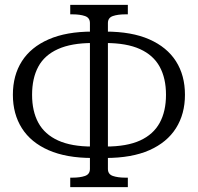

<svg xmlns="http://www.w3.org/2000/svg" viewBox="-20 -750 815 790"><path d="M350 -55V-655Q350 -677 329.5 -684Q309 -691 278 -691H269V-730H506V-691H496Q465 -691 444.5 -684Q424 -677 424 -655V-55Q424 -33 444.5 -26Q465 -19 496 -19H506V20H269V-19H278Q309 -19 329.5 -26Q350 -33 350 -55ZM360 -620V-573Q274 -573 218.5 -548Q163 -523 137.5 -475.5Q112 -428 112 -360Q112 -292 138 -244.5Q164 -197 219 -172Q274 -147 360 -147V-100Q253 -100 180 -132Q107 -164 70 -222.5Q33 -281 33 -360Q33 -440 70 -498Q107 -556 180 -588Q253 -620 360 -620ZM414 -100V-147Q502 -147 556.5 -172Q611 -197 637 -244.5Q663 -292 663 -360Q663 -428 637 -475.5Q611 -523 556 -548Q501 -573 414 -573V-620Q522 -620 594.5 -588Q667 -556 704 -498Q741 -440 741 -360Q741 -281 704 -222.5Q667 -164 594.5 -132Q522 -100 414 -100Z"/></svg>

Font: Roboto Serif 28pt Condensed Light
Style: Regular
Weight: 300
Width: 3
Designer: Greg Gazdowicz
Foundry: Commercial Type
Version: Version 1.008